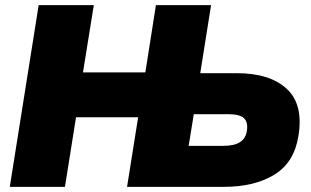

<svg xmlns="http://www.w3.org/2000/svg" viewBox="-20 -725 1207 745"><path d="M18 0 130 -705H344L302 -444H544L585 -705H799L757 -441H899Q1027 -441 1092.5 -380.5Q1158 -320 1138 -198Q1122 -95 1045 -47.5Q968 0 849 0H473L516 -270H275L232 0ZM712 -159H844Q890 -159 912 -174Q934 -189 938 -218Q943 -251 926.5 -266.5Q910 -282 864 -282H732Z"/></svg>

Font: Mulish ExtraBlack
Style: Italic
Weight: 1000
Italic angle: -9°
Designer: Vernon Adams
Foundry: Vernon Adams
Version: Version 3.603; ttfautohint (v1.8.3)